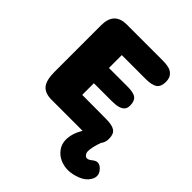

<svg xmlns="http://www.w3.org/2000/svg" viewBox="-250 -838 1236 1236"><g transform="rotate(45 368.5 -219.5)"><path d="M471 -406Q524 -406 545.5 -389Q567 -372 567 -331Q567 -308 555.5 -294.5Q544 -281 521 -274.5Q498 -268 462 -268H300V-162L517 -161Q573 -161 597.5 -144.5Q622 -128 622 -86Q622 -78 621 -70H622Q621 -69 621 -68Q617 -44 604 -29Q582 33 582 68Q582 83 590.5 94.5Q599 106 611 106Q624 106 643 90.5Q662 75 678 75Q698 75 717.5 96Q737 117 737 139Q737 158 726 176Q706 211 661 228.5Q616 246 577 246Q539 246 505.5 230.5Q472 215 450.5 185Q429 155 429 116Q429 61 465 0H183Q124 0 96.5 -31.5Q69 -63 69 -143V-565Q69 -685 183 -685H507Q545 -685 569 -678Q593 -671 607.5 -652.5Q622 -634 622 -602Q622 -558 597.5 -540.5Q573 -523 517 -523H299V-406Z"/></g></svg>

Font: Coiny 2.0
Style: Regular
Weight: 400
Version: Version 1.001 July 11, 2018